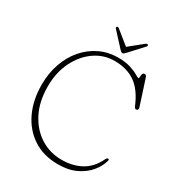

<svg xmlns="http://www.w3.org/2000/svg" viewBox="-205 -995 1048 1137"><g transform="rotate(30 319.0 -426.0)"><path d="M611 -152.5Q601 -113.5 570.5 -75Q540 -36.5 488.2 -11Q436.5 14.5 363.5 14.5Q264 14.5 192.8 -32.5Q121.5 -79.5 83.2 -161.2Q45 -243 45 -347Q45 -425.5 68.5 -492Q92 -558.5 134.5 -607.8Q177 -657 234 -684.2Q291 -711.5 357.5 -711.5Q410 -711.5 444.2 -700.2Q478.5 -689 497.2 -677.5Q516 -666 521 -666Q525.5 -666 525.8 -676Q526 -686 528.5 -696Q531 -706 542.5 -706Q553 -706 557.5 -692L614 -518Q616.5 -510.5 613.5 -504.5Q610.5 -498.5 603 -498Q593.5 -497.5 588 -511Q549 -604.5 491.5 -644.2Q434 -684 350 -684Q276 -684 215.2 -641.5Q154.5 -599 118 -525Q81.5 -451 81.5 -356Q81.5 -252.5 120.2 -177Q159 -101.5 224 -60.5Q289 -19.5 368 -19.5Q445 -19.5 502 -51.2Q559 -83 590.5 -149.5Q597.5 -163.5 604.5 -163.5Q614 -163.5 611 -152.5ZM382.5 -757Q373 -746.5 366 -746.5Q358 -746.5 348 -757L260.5 -852Q253 -860 260.5 -866Q266.5 -870 276 -862L365.5 -789.5L455 -862Q464.5 -869.5 470.5 -866Q477.5 -860.5 470 -852Z"/></g></svg>

Font: Fraunces 72pt S100 Thin
Style: Regular
Weight: 100
Version: Version 1.000; ttfautohint (v1.8.3)